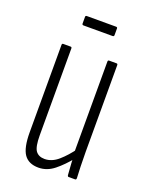

<svg xmlns="http://www.w3.org/2000/svg" viewBox="-122 -681 582 751"><g transform="rotate(20 169.0 -305.0)"><path d="M132 6Q91 6 72 -21Q53 -48 53 -113V-476Q53 -482 58 -482H89Q94 -482 94 -476V-115Q94 -67 106 -50.5Q118 -34 143 -34Q173 -34 200 -57.5Q227 -81 253 -117L256 -78Q227 -42 197 -18Q167 6 132 6ZM256 0Q252 0 251 -6Q249 -29 247.5 -55.5Q246 -82 246 -97L244 -101V-476Q244 -482 249 -482H280Q285 -482 285 -476V-115Q285 -81 286 -54Q287 -27 288 -7Q288 0 283 0ZM108 -577Q102 -577 102 -583V-611Q102 -616 108 -616H229Q235 -616 235 -611V-583Q235 -577 229 -577Z"/></g></svg>

Font: Sofia Sans Extra Condensed Light
Style: Regular
Weight: 300
Designer: Botio Nikoltchev, Ani Petrova
Foundry: lettersoup
Version: Version 4.101